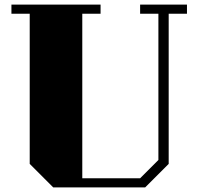

<svg xmlns="http://www.w3.org/2000/svg" viewBox="-20 -820 868 840"><path d="M798 -760H718V-103L615 0H213L110 -103V-760H30V-800H420V-760H340V-40H593L673 -120V-760H593V-800H798Z"/></svg>

Font: Kumar One
Style: Regular
Weight: 400
Designer: Parimal Parmar
Foundry: Indian Type Foundry
Version: Version 1.001;PS 1.001;hotconv 1.0.88;makeotf.lib2.5.647800